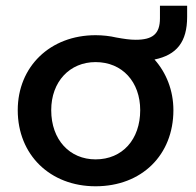

<svg xmlns="http://www.w3.org/2000/svg" viewBox="-20 -635 686 671"><path d="M314 16C475 16 586 -93 586 -250C586 -319 561 -381 520 -427C598 -443 634 -489 634 -576V-615H539V-571C539 -516 513 -496 454 -496C434 -496 414 -499 386 -504C365 -509 339 -512 314 -512C155 -512 42 -402 42 -250C42 -94 155 16 314 16ZM314 -78C224 -78 159 -146 159 -250C159 -350 224 -418 314 -418C408 -418 470 -348 470 -250C470 -148 408 -78 314 -78Z"/></svg>

Font: LaHaus Display SemiBold
Style: Regular
Weight: 600
Designer: We are Make, BastardaType, Dalton Maag Ltd
Foundry: BastardaType, Dalton Maag Ltd
Version: Version 3.100;Glyphs 3.3 (3331)